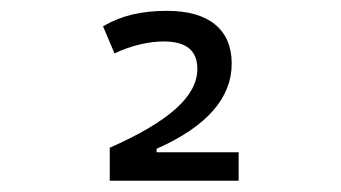

<svg xmlns="http://www.w3.org/2000/svg" viewBox="-20 -723 626 352"><path d="M181.2 -391.6H417.5V-443.8H267.1V-450.2C359.4 -491.2 404.8 -543.5 404.8 -606.4C404.8 -668.9 362.8 -703.1 286.6 -703.1C238.3 -703.1 202.1 -694.3 168.9 -674.8L189.9 -625C220.2 -639.6 252.9 -647 280.3 -647C321.3 -647 341.8 -630.4 341.8 -596.7C341.8 -545.9 289.1 -500 181.2 -452.1Z"/></svg>

Font: Cascadia Mono NF Light
Style: Regular
Weight: 300
Monospace: yes
Designer: Aaron Bell
Foundry: Saja Typeworks
Version: Version 2404.023